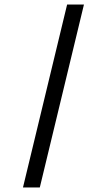

<svg xmlns="http://www.w3.org/2000/svg" viewBox="-20 -772 470 844"><path d="M349 -752 155 52H81L275 -752Z"/></svg>

Font: Pathway Extreme Medium
Style: Regular
Weight: 500
Designer: Eduardo Rodriguez Tunni
Foundry: Eduardo Rodriguez Tunni
Version: Version 1.001;gftools[0.9.26]